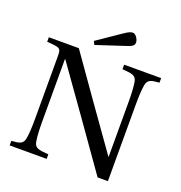

<svg xmlns="http://www.w3.org/2000/svg" viewBox="-154 -1023 1089 1155"><g transform="rotate(20 390.0 -445.5)"><path d="M296 -764 307 -742 477 -798C522 -812 536 -819 538 -838C540 -858 521 -887 506 -890C490 -893 476 -887 441 -863ZM35 0H272V-29C207 -34 183 -37 177 -79C172 -112 170 -150 170 -203V-602H172C315 -401 457 -201 598 0H664V-489C664 -542 666 -580 671 -613C677 -655 701 -659 753 -663V-692H516V-663C581 -658 605 -655 611 -613C616 -580 618 -542 618 -489V-138L616 -140C485 -324 355 -508 226 -692H34V-663C122 -657 124 -655 124 -599V-203C124 -150 122 -112 117 -79C111 -37 87 -33 35 -29Z"/></g></svg>

Font: Lingua Franca
Style: Regular
Weight: 400
Version: Version 1.19